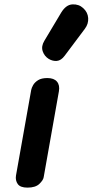

<svg xmlns="http://www.w3.org/2000/svg" viewBox="-20 -857 423 877"><path d="M105.5 0Q72.5 0 61 -16.5Q49.5 -33 53 -55L122.5 -446Q124 -455 131.2 -468Q138.5 -481 154 -490.8Q169.5 -500.5 196.5 -500.5Q226.5 -500.5 240.2 -484.2Q254 -468 249 -439.5L179.5 -47.5Q177.5 -34 159.8 -17Q142 0 105.5 0ZM202.5 -588Q182.5 -600.5 175 -623Q167.5 -645.5 182.5 -670.5L259.5 -799.5Q281.5 -835.5 310.8 -837Q340 -838.5 360 -820Q381 -801 382.8 -774.5Q384.5 -748 368 -726L275.5 -602.5Q259 -580.5 240 -578.8Q221 -577 202.5 -588Z"/></svg>

Font: Edu AU VIC WA NT Pre SemiBold
Style: Regular
Weight: 600
Designer: Tina and Corey Anderson, Eben Sorkin, Mirko Velimirovic
Foundry: Google for Education
Version: Version 1.001